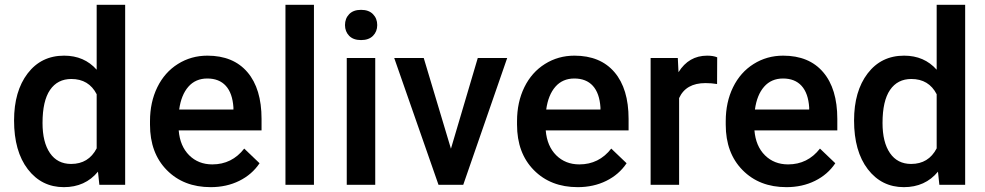

<svg xmlns="http://www.w3.org/2000/svg" viewBox="-20 -770 4104 800"><path d="M38.6 -268.1Q38.6 -390.1 95.2 -464.1Q151.9 -538.1 247.1 -538.1Q331.1 -538.1 382.8 -479.5V-750H501.5V0H394L388.2 -54.7Q335 9.8 246.1 9.8Q153.3 9.8 95.9 -64.9Q38.6 -139.6 38.6 -268.1ZM157.2 -257.8Q157.2 -177.2 188.2 -132.1Q219.2 -86.9 276.4 -86.9Q349.1 -86.9 382.8 -151.9V-377.4Q350.1 -440.9 277.3 -440.9Q219.7 -440.9 188.5 -395.3Q157.2 -349.6 157.2 -257.8Z M857.9 9.8Q745.1 9.8 675 -61.3Q605 -132.3 605 -250.5V-265.1Q605 -344.2 635.5 -406.5Q666 -468.8 721.2 -503.4Q776.4 -538.1 844.2 -538.1Q952.1 -538.1 1011 -469.2Q1069.8 -400.4 1069.8 -274.4V-226.6H724.6Q730 -161.1 768.3 -123Q806.6 -85 864.7 -85Q946.3 -85 997.6 -150.9L1061.5 -89.8Q1029.8 -42.5 976.8 -16.4Q923.8 9.8 857.9 9.8ZM843.8 -442.9Q794.9 -442.9 764.9 -408.7Q734.9 -374.5 726.6 -313.5H952.6V-322.3Q948.7 -381.8 920.9 -412.4Q893.1 -442.9 843.8 -442.9Z M1288.1 0H1169.4V-750H1288.1Z M1543.5 0H1424.8V-528.3H1543.5ZM1417.5 -665.5Q1417.5 -692.9 1434.8 -710.9Q1452.1 -729 1484.4 -729Q1516.6 -729 1534.2 -710.9Q1551.8 -692.9 1551.8 -665.5Q1551.8 -638.7 1534.2 -620.8Q1516.6 -603 1484.4 -603Q1452.1 -603 1434.8 -620.8Q1417.5 -638.7 1417.5 -665.5Z M1858.9 -150.4 1970.7 -528.3H2093.3L1910.2 0H1807.1L1622.6 -528.3H1745.6Z M2387.2 9.8Q2274.4 9.8 2204.3 -61.3Q2134.3 -132.3 2134.3 -250.5V-265.1Q2134.3 -344.2 2164.8 -406.5Q2195.3 -468.8 2250.5 -503.4Q2305.7 -538.1 2373.5 -538.1Q2481.4 -538.1 2540.3 -469.2Q2599.1 -400.4 2599.1 -274.4V-226.6H2253.9Q2259.3 -161.1 2297.6 -123Q2335.9 -85 2394 -85Q2475.6 -85 2526.9 -150.9L2590.8 -89.8Q2559.1 -42.5 2506.1 -16.4Q2453.1 9.8 2387.2 9.8ZM2373 -442.9Q2324.2 -442.9 2294.2 -408.7Q2264.2 -374.5 2255.9 -313.5H2481.9V-322.3Q2478 -381.8 2450.2 -412.4Q2422.4 -442.9 2373 -442.9Z M2967.8 -419.9Q2944.3 -423.8 2919.4 -423.8Q2837.9 -423.8 2809.6 -361.3V0H2690.9V-528.3H2804.2L2807.1 -469.2Q2850.1 -538.1 2926.3 -538.1Q2951.7 -538.1 2968.3 -531.2Z M3256.8 9.8Q3144 9.8 3074 -61.3Q3003.9 -132.3 3003.9 -250.5V-265.1Q3003.9 -344.2 3034.4 -406.5Q3064.9 -468.8 3120.1 -503.4Q3175.3 -538.1 3243.2 -538.1Q3351.1 -538.1 3409.9 -469.2Q3468.8 -400.4 3468.8 -274.4V-226.6H3123.5Q3128.9 -161.1 3167.2 -123Q3205.6 -85 3263.7 -85Q3345.2 -85 3396.5 -150.9L3460.4 -89.8Q3428.7 -42.5 3375.7 -16.4Q3322.8 9.8 3256.8 9.8ZM3242.7 -442.9Q3193.8 -442.9 3163.8 -408.7Q3133.8 -374.5 3125.5 -313.5H3351.6V-322.3Q3347.7 -381.8 3319.8 -412.4Q3292 -442.9 3242.7 -442.9Z M3538.6 -268.1Q3538.6 -390.1 3595.2 -464.1Q3651.9 -538.1 3747.1 -538.1Q3831.1 -538.1 3882.8 -479.5V-750H4001.5V0H3894L3888.2 -54.7Q3835 9.8 3746.1 9.8Q3653.3 9.8 3595.9 -64.9Q3538.6 -139.6 3538.6 -268.1ZM3657.2 -257.8Q3657.2 -177.2 3688.2 -132.1Q3719.2 -86.9 3776.4 -86.9Q3849.1 -86.9 3882.8 -151.9V-377.4Q3850.1 -440.9 3777.3 -440.9Q3719.7 -440.9 3688.5 -395.3Q3657.2 -349.6 3657.2 -257.8Z"/></svg>

Font: Vazir Medium FD
Style: Medium-FD
Weight: 500
Designer: Saber Rastikerdar
Foundry: Saber Rastikerdar
Version: Version 30.0.0